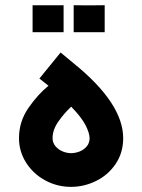

<svg xmlns="http://www.w3.org/2000/svg" viewBox="-20 -714 548 743"><path d="M326.7 -179.4Q326.7 -160.5 315.5 -147.3Q304.2 -134.1 287.8 -127.7Q271.3 -121.3 254.7 -121.3Q238.5 -121.3 221.9 -128.3Q205.2 -135.4 194.3 -148.6Q183.4 -161.8 183.4 -179.4Q183.4 -211.9 206.2 -244.2Q229 -276.5 255.5 -301.2Q296.1 -259.5 311.4 -228.9Q326.7 -198.3 326.7 -179.4ZM53.5 -179.4Q53.5 -128 80.9 -84.7Q108.3 -41.5 154.6 -16.2Q200.9 9.1 254.7 9.1Q305.8 9.1 352.3 -14Q398.8 -37 427.8 -80.1Q456.7 -123.1 456.7 -179.4Q456.7 -314 264.4 -469.5L214.5 -510.8L132.5 -410.1L167.7 -382.2Q126.7 -349.3 90.1 -296.4Q53.5 -243.6 53.5 -179.4ZM226.1 -589.3Q226.1 -621.1 226.1 -641.9Q226.1 -662.7 226.1 -693.7Q197.8 -693.7 180.5 -693.7Q163.2 -693.7 144.3 -693.7Q129.7 -693.7 106.1 -693.7Q106.1 -662.7 106.1 -641.9Q106.1 -621.1 106.1 -589.3Q106.1 -589.3 128.2 -589.3Q150.4 -589.3 187.1 -589.3Q187.1 -589.3 226.1 -589.3ZM385.1 -589.3Q385.1 -621.1 385.1 -641.9Q385.1 -662.8 385.1 -693.8Q356.8 -693.4 339.5 -693.4Q322.1 -693.4 303.2 -693.4Q288.7 -693.8 265.1 -693.8Q265.1 -662.8 265.1 -641.9Q265.1 -621.1 265.1 -589.3Q265.1 -589.3 287.2 -589.3Q309.3 -589.3 346 -589.3Q346 -589.3 385.1 -589.3Z"/></svg>

Font: Arad-FD-VF Thin
Style: Regular
Weight: 100
Designer: Mohammad Darvishi
Version: Version 1.010;September 21, 2024;FontCreator 15.0.0.2992 64-